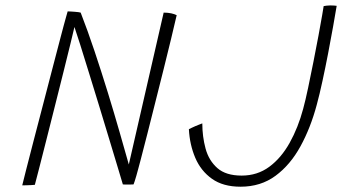

<svg xmlns="http://www.w3.org/2000/svg" viewBox="-20 -679 1270 708"><path d="M108.5 2.5Q104.5 3 95.8 3.5Q87 4 77.8 4.2Q68.5 4.5 62 4.5Q65 -8 76 -51.5Q87 -95 103.2 -157.2Q119.5 -219.5 137.8 -289.8Q156 -360 173.5 -427Q191 -494 204.5 -545.5Q210.5 -567.5 215.2 -585.8Q220 -604 223.8 -617Q227.5 -630 229.5 -637Q235 -637 242 -636.5Q249 -636 256.2 -635.5Q263.5 -635 269.2 -634.2Q275 -633.5 277.5 -632.5Q303 -567 328.5 -490.8Q354 -414.5 377.8 -337.2Q401.5 -260 421.2 -191.2Q441 -122.5 455 -72.5L583.5 -632.5Q591.5 -632.5 598.5 -631.8Q605.5 -631 611.5 -629.8Q617.5 -628.5 622.5 -626.8Q627.5 -625 631.5 -623Q623.5 -587.5 611 -536.2Q598.5 -485 583.8 -425.5Q569 -366 553.5 -305Q538 -244 524 -188Q510 -132 498.5 -89Q494 -72 490 -57.2Q486 -42.5 482.8 -31Q479.5 -19.5 476.8 -11.2Q474 -3 472.5 1Q465 1.5 459.5 1.5Q454 1.5 449.5 1.5Q445 1.5 441 1.5Q437 1.5 433 1Q428 -16 415 -59.2Q402 -102.5 384.2 -161.2Q366.5 -220 346.8 -284.5Q327 -349 308.5 -409Q290 -469 275.8 -514.2Q261.5 -559.5 254.5 -579.5Q251 -563.5 240.2 -519.5Q229.5 -475.5 214.5 -415.5Q199.5 -355.5 183 -290Q166.5 -224.5 151.2 -164Q136 -103.5 124.5 -59Q113 -14.5 108.5 2.5ZM867 9.5Q802.5 9.5 761.5 -19.8Q720.5 -49 700 -97.2Q679.5 -145.5 676.5 -202.5Q681.5 -205 687.5 -208Q693.5 -211 700.2 -213.8Q707 -216.5 713.5 -219.2Q720 -222 726 -224Q726 -175.5 738 -131.2Q750 -87 781.5 -59.2Q813 -31.5 871 -31.5Q929 -31.5 973 -64Q1017 -96.5 1048.2 -152.5Q1079.5 -208.5 1098 -278Q1106.5 -309 1116.2 -355.2Q1126 -401.5 1136 -452.2Q1146 -503 1154.5 -548.2Q1163 -593.5 1168 -623.2Q1173 -653 1173.5 -656.5Q1178 -657.5 1184.8 -658.2Q1191.5 -659 1198.5 -659Q1205.5 -659 1212 -658.5Q1218.5 -658 1221.5 -657.5Q1216.5 -626.5 1208.2 -580.5Q1200 -534.5 1190 -482.5Q1180 -430.5 1169.2 -380.8Q1158.5 -331 1148 -292.5Q1125.5 -208 1088 -139.5Q1050.5 -71 996 -30.8Q941.5 9.5 867 9.5Z"/></svg>

Font: Grandstander Thin
Style: Italic
Weight: 100
Italic angle: -15°
Designer: Tyler Finck
Foundry: Etcetera Type Co
Version: Version 1.200